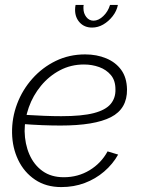

<svg xmlns="http://www.w3.org/2000/svg" viewBox="-20 -750 572 780"><path d="M229 10Q167 10 122.5 -20Q78 -50 54 -100Q30 -150 29 -210Q28 -271 49.5 -328Q71 -385 111.5 -430.5Q152 -476 206.5 -502.5Q261 -529 326 -529Q373 -529 411.5 -513Q450 -497 472.5 -466Q495 -435 496 -387Q497 -308 430.5 -274Q364 -240 226 -240Q192 -240 152 -241.5Q112 -243 62 -247L71 -284Q122 -281 159 -279.5Q196 -278 229 -278Q313 -278 361 -290.5Q409 -303 429.5 -327.5Q450 -352 449 -387Q449 -423 430.5 -445Q412 -467 383 -477.5Q354 -488 321 -488Q268 -488 223.5 -464.5Q179 -441 146.5 -401.5Q114 -362 97 -314Q80 -266 80 -217Q81 -165 99.5 -122.5Q118 -80 153 -55Q188 -30 239 -30Q297 -30 344 -58.5Q391 -87 417 -135L460 -122Q438 -83 403 -53Q368 -23 324 -6.5Q280 10 229 10ZM360 -666Q380 -666 399.5 -684.5Q419 -703 427 -730H459Q454 -705 437.5 -684Q421 -663 399.5 -650.5Q378 -638 354 -638Q323 -638 304 -658.5Q285 -679 285 -710Q285 -715 285.5 -720Q286 -725 287 -730H320Q319 -727 319 -723.5Q319 -720 319 -716Q319 -696 330.5 -681Q342 -666 360 -666Z"/></svg>

Font: Raleway Thin Light
Style: Italic
Weight: 300
Italic angle: -12°
Version: Version 4.026